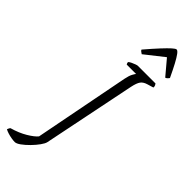

<svg xmlns="http://www.w3.org/2000/svg" viewBox="-480 -993 1231 1231"><g transform="rotate(45 135.5 -377.0)"><path d="M-25 200Q-36 200 -54.5 197Q-73 194 -90.5 188.5Q-108 183 -118 177Q-116 172 -113 165.5Q-110 159 -106 156Q-46 139 -2 112.5Q42 86 60 64L186 -584Q193 -619 203 -637Q213 -655 217 -659H132Q131 -662 128.5 -666Q126 -670 127 -677Q133 -683 145.5 -689Q158 -695 170.5 -699.5Q183 -704 188 -704H348Q351 -700 354.5 -693.5Q358 -687 357 -676L314 -663Q287 -655 274 -637.5Q261 -620 252 -577L124 52Q121 67 103.5 91.5Q86 116 61.5 141Q37 166 13.5 183Q-10 200 -25 200ZM153 -774Q144 -780 138.5 -784Q133 -788 131 -794Q178 -849 210.5 -884Q243 -919 262.5 -936.5Q282 -954 290 -954Q299 -954 312.5 -936Q326 -918 345 -882.5Q364 -847 389 -794Q386 -790 381 -784Q376 -778 366 -774L281 -875Z"/></g></svg>

Font: Texturina Medium 12pt Thin
Style: Italic
Weight: 250
Italic angle: -11°
Version: Version 1.002